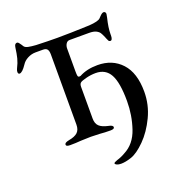

<svg xmlns="http://www.w3.org/2000/svg" viewBox="-159 -828 1092 1177"><g transform="rotate(-20 387.0 -240.0)"><path d="M392 202Q392 199 398.5 195.5Q405 192 414 189Q444 180 469 165Q538 130 566.5 45.5Q595 -39 595 -131Q595 -251 566 -304.5Q537 -358 472 -358Q441 -358 410 -350Q379 -342 371 -336Q360 -329 360 -309V-102Q360 -69 378 -52Q396 -35 434 -27Q450 -24 457 -19.5Q464 -15 464 -8Q464 4 438 4Q400 4 370 1Q332 -1 311 -1Q288 -1 246 1Q213 4 175 4Q149 4 149 -8Q149 -15 156 -19.5Q163 -24 178 -27Q218 -34 236 -51Q254 -68 254 -101V-559Q254 -582 246 -592.5Q238 -603 218 -603H170Q143 -603 118 -590Q93 -577 80 -556Q52 -514 34 -514Q29 -514 26.5 -518Q24 -522 24 -528Q24 -538 30 -550Q45 -579 52 -606.5Q59 -634 64 -673Q67 -698 83 -698Q89 -698 94.5 -691Q100 -684 105.5 -676Q111 -668 113 -664Q120 -654 139 -650Q158 -646 188 -644Q269 -641 327 -641Q404 -641 536 -646Q596 -650 610 -665Q613 -668 621 -676.5Q629 -685 635 -688.5Q641 -692 646 -692Q652 -692 656 -687Q660 -682 659 -675L655 -653Q640 -593 640 -550V-541Q640 -529 636.5 -520.5Q633 -512 626 -512Q618 -512 614 -518.5Q610 -525 607 -533.5Q604 -542 602 -546Q594 -565 587 -576Q580 -587 564 -595Q548 -603 519 -603H392Q377 -603 368.5 -589.5Q360 -576 360 -559V-411Q360 -388 362 -380Q364 -372 372 -372Q378 -372 380 -373Q430 -400 499 -400Q596 -400 655 -336Q714 -272 714 -149Q714 -64 677.5 12.5Q641 89 590 140Q539 191 498 205Q459 218 430 218Q413 218 402.5 213Q392 208 392 202Z"/></g></svg>

Font: EB Garamond Medium
Style: Regular
Weight: 500
Designer: Georg Duffner and Octavio Pardo
Foundry: Georg Duffner
Version: Version 1.000